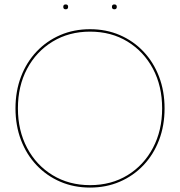

<svg xmlns="http://www.w3.org/2000/svg" viewBox="-20 -840 814 868"><path d="M486 -809Q486 -820 497 -820Q508 -820 508 -809Q508 -798 497 -798Q486 -798 486 -809ZM266 -809Q266 -820 277 -820Q288 -820 288 -809Q288 -798 277 -798Q266 -798 266 -809ZM50 -350Q50 -428 75 -493.5Q100 -559 145.5 -607Q191 -655 252.5 -681.5Q314 -708 387 -708Q460 -708 521.5 -681.5Q583 -655 628.5 -607Q674 -559 699 -493.5Q724 -428 724 -350Q724 -272 699 -206.5Q674 -141 628.5 -93Q583 -45 521.5 -18.5Q460 8 387 8Q314 8 252.5 -18.5Q191 -45 145.5 -93Q100 -141 75 -206.5Q50 -272 50 -350ZM61 -350Q61 -250 102.5 -171.5Q144 -93 218 -48Q292 -3 387 -3Q483 -3 556.5 -48Q630 -93 671.5 -171.5Q713 -250 713 -350Q713 -451 671.5 -529Q630 -607 556.5 -652Q483 -697 387 -697Q292 -697 218 -652Q144 -607 102.5 -529Q61 -451 61 -350Z"/></svg>

Font: Jost* Hairline
Style: Regular
Weight: 100
Version: Version 3.7